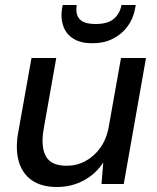

<svg xmlns="http://www.w3.org/2000/svg" viewBox="-20 -736 628 768"><path d="M208 12Q145 12 106.5 -15.5Q68 -43 54.5 -92.5Q41 -142 53 -207L106 -504H205L154 -216Q143 -147 164 -110Q185 -73 247 -73Q287 -73 321.5 -91.5Q356 -110 381 -144.5Q406 -179 415 -229L464 -504H564L475 0H386L393 -86Q363 -40 314.5 -14Q266 12 208 12ZM349 -563Q303 -563 274 -581Q245 -599 233.5 -630.5Q222 -662 228 -701L231 -716H287Q281 -680 298 -660Q315 -640 363 -640Q410 -640 434.5 -660Q459 -680 466 -716H523L520 -700Q513 -661 490 -630Q467 -599 431.5 -581Q396 -563 349 -563Z"/></svg>

Font: DM Sans Medium
Style: Italic
Weight: 500
Italic angle: -10°
Designer: Colophon Foundry, Jonny Pinhorn
Foundry: Colophon Foundry
Version: Version 4.004;gftools[0.9.30]